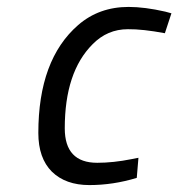

<svg xmlns="http://www.w3.org/2000/svg" viewBox="-20 -530 520 560"><path d="M168.9 -155.8Q168.9 -55.2 263.7 -55.2Q310.5 -55.2 363.8 -65.9L383.8 -69.8L378.9 -11.2Q310.1 9.8 240.7 9.8Q171.4 9.8 131.3 -29.3Q91.8 -68.8 91.8 -142.1Q91.8 -356 208 -457Q269 -509.8 355 -509.8Q401.9 -509.8 461.9 -496.1L480 -491.2L460.9 -433.1Q396 -445.3 353 -444.8Q293 -444.8 250 -400.9Q168.9 -319.8 168.9 -155.8Z"/></svg>

Font: TitilliumWeb-Italic
Style: Italic
Weight: 400
Italic angle: -13°
Version: Version 1.001;PS 57.000;hotconv 1.0.70;makeotf.lib2.5.55311